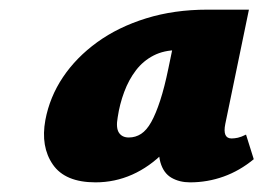

<svg xmlns="http://www.w3.org/2000/svg" viewBox="-20 -680 546 398"><path d="M178 -302Q115 -302 89.5 -339Q64 -376 74 -431Q83 -479 110.5 -520Q138 -561 181.5 -592.5Q225 -624 283 -642Q341 -660 410 -660H496L447 -423Q441 -393 460 -393Q466 -393 473 -394.5Q480 -396 490 -401L506 -350Q477 -326 443.5 -314Q410 -302 374 -302Q352 -302 335.5 -311.5Q319 -321 312.5 -343.5Q306 -366 313 -406L335 -515L408 -537Q396 -483 373.5 -439.5Q351 -396 320.5 -365Q290 -334 254 -318Q218 -302 178 -302ZM247 -395Q261 -395 272.5 -402.5Q284 -410 293.5 -427Q303 -444 312 -471.5Q321 -499 329 -538L346 -620L395 -576H348Q320 -576 298.5 -565Q277 -554 262 -534.5Q247 -515 237.5 -489.5Q228 -464 224 -437Q220 -415 226.5 -405Q233 -395 247 -395Z"/></svg>

Font: Ysabeau Office Black
Style: Italic
Weight: 900
Italic angle: -12°
Designer: Christian Thalmann (Catharsis Fonts)
Version: Version 2.001;gftools[0.9.30]; featfreeze: tnum,lnum,ss02